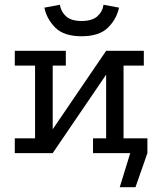

<svg xmlns="http://www.w3.org/2000/svg" viewBox="-20 -642 665 805"><path d="M42 -429H256V-367H201V-100L425 -429H583V-367H498V-62H583V0H370V-62H425V-329L201 0H42V-62H127V-367H42ZM322 -490Q248 -490 212 -526Q176 -562 166 -610L231 -622Q236 -592 257.5 -573Q279 -554 322 -554Q366 -554 388 -573.5Q410 -593 414 -622L479 -610Q469 -562 432.5 -526Q396 -490 322 -490ZM482 143 526 0H427V-62H598V0L548 143Z"/></svg>

Font: Podkova VF Beta
Style: Regular
Weight: 400
Designer: Ilya Yudin
Foundry: Cyreal (www.cyreal.org)
Version: Version 2.100